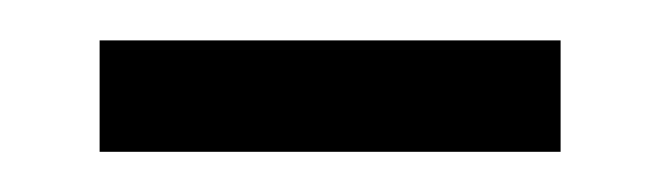

<svg xmlns="http://www.w3.org/2000/svg" viewBox="-20 -696 330 96"><path d="M29.8 -620.1ZM29.8 -675.8H260.3V-620.1H29.8Z"/></svg>

Font: Pfennig
Style: Bold
Weight: 700
Version: Version 20120410 ; ttfautohint (v0.8)